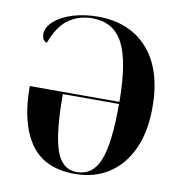

<svg xmlns="http://www.w3.org/2000/svg" viewBox="-82 -802 843 888"><g transform="rotate(10 339.5 -357.5)"><path d="M327 10Q184 10 118 -85Q52 -180 52 -350V-354H473Q472 -545 427.5 -629Q383 -713 283 -713Q222 -713 173.5 -680Q125 -647 95 -565Q72 -571 72 -602Q72 -635 104.5 -663.5Q137 -692 190.5 -708.5Q244 -725 307 -725Q457 -725 542.5 -628.5Q628 -532 628 -355Q628 -240 590.5 -158.5Q553 -77 485.5 -33.5Q418 10 327 10ZM334 0Q410 0 441.5 -80Q473 -160 473 -344H209Q209 -162 237 -81Q265 0 334 0Z"/></g></svg>

Font: Noto Serif Display SemiCondensed
Style: Bold
Weight: 700
Width: 4
Designer: Monotype Design Team
Foundry: Monotype Imaging Inc.
Version: Version 2.009